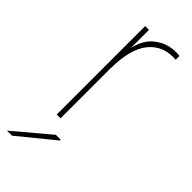

<svg xmlns="http://www.w3.org/2000/svg" viewBox="-261 -558 783 783"><g transform="rotate(45 130.5 -167.0)"><path d="M233 -524Q249 -524 256 -523V-501Q180 -507 136.5 -453.5Q93 -400 93 -282V0H71V-510H93V-405Q105 -464 145 -494Q185 -524 233 -524ZM-26 190 127 61H155V66L3 190Z"/></g></svg>

Font: Nacelle Thin
Style: Regular
Weight: 100
Designer: Sora Sagano
Foundry: Sora Sagano
Version: Version 1.000;FEAKit 1.0